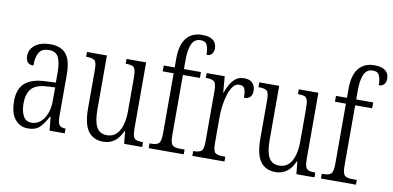

<svg xmlns="http://www.w3.org/2000/svg" viewBox="-73 -993 2506 1225"><g transform="rotate(10 1180.0 -380.5)"><path d="M156 10Q106 10 73 -29Q40 -68 40 -148Q40 -227 84 -265Q128 -303 218 -306L282 -309V-372Q282 -439 265.5 -472.5Q249 -506 203 -506Q158 -506 140 -476.5Q122 -447 122 -391Q72 -391 72 -445Q72 -489 108.5 -516.5Q145 -544 207 -544Q274 -544 308 -504.5Q342 -465 342 -369V-108Q342 -60 353 -45.5Q364 -31 391 -31H394V0H296L287 -89H283Q261 -46 234.5 -18Q208 10 156 10ZM172 -30Q222 -30 252.5 -76Q283 -122 283 -191V-278L229 -275Q159 -271 130.5 -238Q102 -205 102 -145Q102 -93 119 -61.5Q136 -30 172 -30Z M644 10Q580 10 546.5 -35.5Q513 -81 513 -185V-435Q513 -482 498.5 -493.5Q484 -505 448 -505H444V-536H573V-186Q573 -110 593 -72.5Q613 -35 661 -35Q698 -35 721.5 -58Q745 -81 756 -120.5Q767 -160 767 -210V-424Q767 -460 761.5 -477.5Q756 -495 742 -500Q728 -505 703 -505H700V-536H827V-105Q827 -72 833.5 -56Q840 -40 854.5 -35.5Q869 -31 893 -31H896V0H779L771 -80H767Q728 10 644 10Z M938 0V-31H952Q983 -31 997.5 -44Q1012 -57 1012 -108V-498H941V-536H1012V-593Q1012 -682 1047.5 -726.5Q1083 -771 1150 -771Q1198 -771 1221 -752Q1244 -733 1244 -699Q1244 -678 1232.5 -664Q1221 -650 1198 -650Q1198 -687 1188 -711.5Q1178 -736 1146 -736Q1105 -736 1088.5 -698Q1072 -660 1072 -598V-536H1182V-498H1072V-108Q1072 -57 1086 -44Q1100 -31 1132 -31H1165V0Z M1221 0V-31H1223Q1258 -31 1273 -43Q1288 -55 1288 -105V-433Q1288 -481 1273 -493Q1258 -505 1222 -505H1219V-536H1336L1345 -431H1347Q1357 -460 1371.5 -486Q1386 -512 1407.5 -528.5Q1429 -545 1462 -545Q1499 -545 1516.5 -525.5Q1534 -506 1534 -476Q1534 -452 1521.5 -437Q1509 -422 1481 -422Q1481 -457 1473.5 -478Q1466 -499 1438 -499Q1415 -499 1398.5 -478.5Q1382 -458 1371 -424.5Q1360 -391 1354.5 -352Q1349 -313 1349 -275V-103Q1349 -54 1363.5 -42.5Q1378 -31 1413 -31H1429V0Z M1760 10Q1696 10 1662.5 -35.5Q1629 -81 1629 -185V-435Q1629 -482 1614.5 -493.5Q1600 -505 1564 -505H1560V-536H1689V-186Q1689 -110 1709 -72.5Q1729 -35 1777 -35Q1814 -35 1837.5 -58Q1861 -81 1872 -120.5Q1883 -160 1883 -210V-424Q1883 -460 1877.5 -477.5Q1872 -495 1858 -500Q1844 -505 1819 -505H1816V-536H1943V-105Q1943 -72 1949.5 -56Q1956 -40 1970.5 -35.5Q1985 -31 2009 -31H2012V0H1895L1887 -80H1883Q1844 10 1760 10Z M2054 0V-31H2068Q2099 -31 2113.5 -44Q2128 -57 2128 -108V-498H2057V-536H2128V-593Q2128 -682 2163.5 -726.5Q2199 -771 2266 -771Q2314 -771 2337 -752Q2360 -733 2360 -699Q2360 -678 2348.5 -664Q2337 -650 2314 -650Q2314 -687 2304 -711.5Q2294 -736 2262 -736Q2221 -736 2204.5 -698Q2188 -660 2188 -598V-536H2298V-498H2188V-108Q2188 -57 2202 -44Q2216 -31 2248 -31H2281V0Z"/></g></svg>

Font: Noto Serif Tamil ExtraCondensed Light
Style: Regular
Weight: 300
Width: 2
Designer: Indian Type Foundry, Tom Grace, and the Monotype Design Team
Foundry: Monotype Imaging Inc.
Version: Version 2.004; ttfautohint (v1.8.4.7-5d5b)